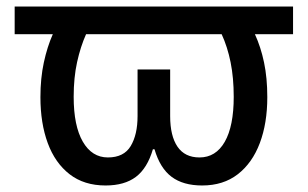

<svg xmlns="http://www.w3.org/2000/svg" viewBox="-20 -559 944 589"><path d="M304 10Q238 10 193.5 -24.5Q149 -59 126.5 -120Q104 -181 104 -261Q104 -319 114.5 -367.5Q125 -416 142 -454H25V-539H879V-454H762Q780 -415 790 -367.5Q800 -320 800 -261Q800 -181 777 -120Q754 -59 709.5 -24.5Q665 10 600 10Q542 10 506.5 -16.5Q471 -43 454 -101H449Q432 -43 397 -16.5Q362 10 304 10ZM311 -76Q360 -76 381 -111Q402 -146 402 -203V-346H502V-203Q502 -142 524.5 -109Q547 -76 592 -76Q642 -76 669.5 -124Q697 -172 697 -262Q697 -320 687.5 -367.5Q678 -415 660 -454H244Q227 -416 216.5 -368.5Q206 -321 206 -262Q206 -173 234 -124.5Q262 -76 311 -76Z"/></svg>

Font: Noto Sans Medium
Style: Regular
Weight: 500
Designer: Monotype Design Team
Foundry: Monotype Imaging Inc.
Version: Version 2.007